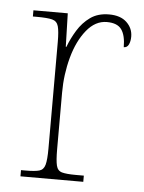

<svg xmlns="http://www.w3.org/2000/svg" viewBox="-45 -581 462 618"><g transform="rotate(5 186.5 -272.0)"><path d="M44 0V-20H59Q89 -20 103 -24Q117 -28 121.5 -44.5Q126 -61 126 -97V-441Q126 -476 121.5 -492Q117 -508 101.5 -512Q86 -516 51 -516H39V-536H150L153 -428H155Q165 -455 181.5 -482Q198 -509 222.5 -526.5Q247 -544 283 -544Q320 -544 340 -525Q360 -506 360 -479Q360 -464 355 -453.5Q350 -443 339 -443Q339 -481 325.5 -500Q312 -519 278 -519Q241 -519 212.5 -484Q184 -449 169 -394Q154 -339 154 -280V-97Q154 -61 158 -44.5Q162 -28 176.5 -24Q191 -20 221 -20H247V0Z"/></g></svg>

Font: Noto Serif Lao SemiCondensed Thin
Style: Regular
Weight: 100
Width: 4
Designer: Monotype Design Team
Foundry: Monotype Imaging Inc.
Version: Version 2.003; ttfautohint (v1.8.4.7-5d5b)